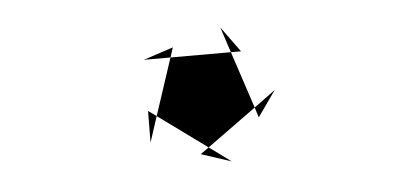

<svg xmlns="http://www.w3.org/2000/svg" viewBox="-30 -551 688 323"><g transform="rotate(-5 313.5 -389.0)"><path d="M381.8 -459H364.7L350.6 -502ZM268.1 -475.6 262.7 -459H364.7L396.5 -362.8L313.5 -302.7L350.1 -275.9L299.3 -292.5L313.5 -302.7L231 -362.8L262.7 -459H217.8ZM432.6 -389.2 401.9 -345.7 396.5 -362.8ZM217.3 -372.6 231 -362.8 216.8 -319.3Z"/></g></svg>

Font: Vazirmatn UI FD ExtraLight
Style: Regular
Weight: 200
Designer: Saber Rastikerdar
Foundry: Saber Rastikerdar
Version: Version 33.003